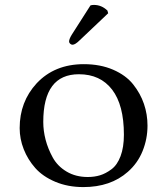

<svg xmlns="http://www.w3.org/2000/svg" viewBox="-20 -751 680 781"><path d="M348 -729Q354 -731 362 -731Q393 -731 417 -708L420 -697L305 -588Q286 -569 275 -569Q270 -569 265.5 -573Q261 -577 261 -582Q261 -592 272 -610ZM60 -230Q60 -337 129 -412Q202 -490 321 -490Q388 -490 440 -467.5Q492 -445 521.5 -408Q551 -371 565.5 -328.5Q580 -286 580 -240Q580 -186 560 -136.5Q540 -87 500 -52Q430 10 319 10Q256 10 205 -11.5Q154 -33 123.5 -67.5Q93 -102 76.5 -144Q60 -186 60 -230ZM301 -449Q156 -449 156 -255Q156 -219 165.5 -182.5Q175 -146 194.5 -110.5Q214 -75 251 -53Q288 -31 337 -31Q364 -31 387 -38Q410 -45 433.5 -62.5Q457 -80 470.5 -116Q484 -152 484 -203Q484 -324 436 -386.5Q388 -449 301 -449Z"/></svg>

Font: Libertinus Mono
Style: Regular
Weight: 400
Designer: Philipp H. Poll
Foundry: Khaled Hosny
Version: Version 6.7